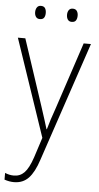

<svg xmlns="http://www.w3.org/2000/svg" viewBox="-62 -746 527 1026"><g transform="rotate(5 201.0 -233.5)"><path d="M7 -529H47L164 -175Q179 -129 187.5 -102Q196 -75 202 -55H204Q217 -103 242 -173L360 -529H399L184 110Q162 178 131.5 210Q101 242 53 242Q28 242 2 233V197Q14 202 25.5 204.5Q37 207 50 207Q83 207 106 183.5Q129 160 149 101L184 -7ZM87 -673Q87 -688 94 -698.5Q101 -709 115 -709Q131 -709 137.5 -699Q144 -689 144 -673Q144 -657 137.5 -647.5Q131 -638 115 -638Q101 -638 94 -648Q87 -658 87 -673ZM258 -674Q258 -689 265 -699Q272 -709 286 -709Q301 -709 308 -699Q315 -689 315 -674Q315 -658 308.5 -648Q302 -638 286 -638Q272 -638 265 -648Q258 -658 258 -674Z"/></g></svg>

Font: Noto Sans Telugu SemiCondensed ExtraLight
Style: Regular
Weight: 200
Width: 4
Designer: Jelle Bosma - Monotype Design Team
Foundry: Monotype Imaging Inc.
Version: Version 2.005; ttfautohint (v1.8.4.7-5d5b)